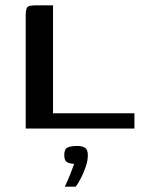

<svg xmlns="http://www.w3.org/2000/svg" viewBox="-20 -480 532 717"><path d="M178 -460V-57H482V0H76V-421Q76 -440 80 -450Q84 -460 111 -460ZM222 217Q234 192 242 171.5Q250 151 257 132Q254 132 248 131Q237 130 228.5 124Q220 118 220 99Q220 76 233 70.5Q246 65 270 65Q286 65 297 71.5Q308 78 308 100Q308 119 300.5 141.5Q293 164 282.5 184.5Q272 205 263 217Z"/></svg>

Font: Genos Medium
Style: Regular
Weight: 500
Designer: Robert E. Leuschke
Foundry: Robert E. Leuschke
Version: Version 1.010; ttfautohint (v1.8.3)